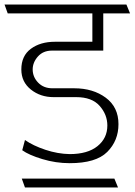

<svg xmlns="http://www.w3.org/2000/svg" viewBox="-31 -700 593 846"><path d="M79 -83Q115 -58 169 -40Q223 -22 276 -21Q355 -21 398.5 -56Q442 -91 442 -147Q442 -195 408 -233.5Q374 -272 305 -272H205Q147 -272 105 -305.5Q63 -339 63 -394Q63 -454 105 -485Q147 -516 211 -516H376V-641H3L-11 -680H526L542 -641H424V-477H198Q159 -477 136 -451Q113 -425 113 -394Q113 -361 137 -336Q161 -311 200 -311H296Q379 -311 435 -269.5Q491 -228 491 -153Q491 -80 441.5 -30.5Q392 19 276 19Q215 19 155.5 1Q96 -17 67 -38ZM489 126H79L65 87H473Z"/></svg>

Font: Palanquin Thin
Style: Regular
Weight: 250
Designer: Pria Ravichandran
Version: Version 1.001